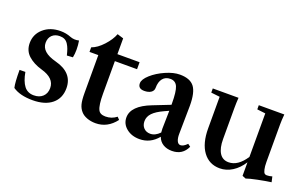

<svg xmlns="http://www.w3.org/2000/svg" viewBox="-69 -843 1855 1160"><g transform="rotate(20 859.0 -262.5)"><path d="M179.2 11.2Q98.1 11.2 51.8 -21Q43.9 -52.7 43.9 -134.3L81.1 -134.8Q91.3 -77.6 113.8 -48.3Q136.2 -19 176.3 -19Q212.4 -19 233.9 -39.3Q255.4 -59.6 255.4 -94.2Q255.4 -157.7 168 -182.1Q113.3 -197.8 79.6 -228.5Q45.9 -259.3 45.9 -308.1Q45.9 -364.7 88.6 -402.1Q131.3 -439.5 197.8 -439.5Q232.9 -439.5 263.7 -427.2Q290.5 -416.5 320.8 -423.8Q325.7 -396.5 325.7 -366.2Q325.7 -340.3 320.8 -315.9L282.7 -313.5Q276.9 -337.4 271.5 -352.5Q266.1 -367.7 257.1 -381.8Q248 -396 234.9 -402.6Q221.7 -409.2 203.1 -409.2Q172.9 -409.2 154.3 -391.4Q135.7 -373.5 135.7 -342.3Q135.7 -281.7 231 -256.8Q348.1 -226.6 348.1 -126.5Q348.1 -62 303.5 -25.4Q258.8 11.2 179.2 11.2Z M584.5 11.7Q554.2 11.7 528.8 2.2Q503.4 -7.3 489.3 -23.9Q473.6 -41.5 467 -66.4Q460.4 -91.3 460.4 -138.2V-380.9H403.8V-410.2Q440.4 -422.9 476.6 -462.2Q512.7 -501.5 526.9 -539.6L566.9 -527.3V-425.8H709.5V-380.9H566.9V-171.9Q566.9 -97.7 580.6 -70.3Q591.8 -46.9 627 -46.9Q667 -46.9 697.8 -71.3L712.4 -55.7Q661.1 11.7 584.5 11.7Z M866.7 11.2Q815.9 11.2 782.2 -16.4Q748.5 -43.9 748.5 -85.4Q748.5 -160.2 869.1 -207L978.5 -250V-257.8Q978.5 -335 965.6 -365Q952.6 -395 919.4 -395Q888.2 -395 870.8 -373.5Q853.5 -352.1 853.5 -313Q853.5 -294.4 837.4 -283.4Q821.3 -272.5 794.4 -272.5Q754.4 -272.5 754.4 -307.1Q754.4 -332.5 789.3 -363.8Q824.2 -395 874.3 -417Q924.3 -439 964.8 -439Q1030.3 -439 1057.6 -403.6Q1085 -368.2 1085 -282.7Q1085 -252.9 1082.5 -101.6Q1082 -73.2 1089.8 -56.2Q1097.7 -39.1 1112.3 -39.1Q1131.3 -39.1 1154.3 -63L1171.4 -50.3Q1143.6 11.2 1075.2 11.2Q1042 11.2 1018.1 -3.4Q994.1 -18.1 983.9 -46.4Q936.5 11.2 866.7 11.2ZM858.9 -101.6Q858.9 -74.7 875 -58.1Q891.1 -41.5 917 -41.5Q948.7 -41.5 977.5 -71.3Q976.1 -83 976.1 -96.2Q978 -173.3 978.5 -211.4L950.7 -198.7Q903.3 -177.2 881.1 -154.1Q858.9 -130.9 858.9 -101.6Z M1382.8 11.2Q1314.5 11.2 1274.9 -42.5Q1235.4 -96.2 1235.4 -192.4V-395L1179.2 -401.4V-428.2H1344.7Q1342.3 -394 1342.3 -363.3V-162.6Q1342.3 -104 1362.1 -72.8Q1381.8 -41.5 1420.4 -41.5Q1481 -41.5 1528.8 -115.2V-395L1475.1 -401.4V-428.2H1639.2Q1635.7 -390.1 1635.7 -363.3V-122.6Q1635.7 -92.3 1640.1 -74.5Q1644.5 -56.6 1650.1 -51.5Q1655.8 -46.4 1664.1 -46.4Q1681.6 -46.4 1699.2 -51.8L1707 -17.1Q1670.4 -12.2 1621.3 -2.2Q1572.3 7.8 1551.3 15.6L1528.8 6.3V-80.6Q1501.5 -37.1 1463.1 -12.9Q1424.8 11.2 1382.8 11.2Z"/></g></svg>

Font: Elstob 14pt SemiBold
Style: Regular
Weight: 600
Designer: Peter S. Baker
Version: Version 1.015